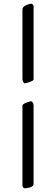

<svg xmlns="http://www.w3.org/2000/svg" viewBox="-20 -725 300 1035"><path d="M113 290Q109 290 105 285.5Q101 281 101 276V-156Q101 -160 107 -164Q113 -168 121.5 -171.5Q130 -175 137.5 -177Q145 -179 147 -179Q152 -179 156.5 -172Q161 -165 161 -157V266Q161 274 155 278.5Q149 283 140.5 285.5Q132 288 124 289Q116 290 113 290ZM113 -276Q109 -276 105 -284Q101 -292 101 -299V-674Q101 -682 107 -688Q113 -694 121.5 -697.5Q130 -701 137.5 -703Q145 -705 147 -705Q152 -705 156.5 -701Q161 -697 161 -692V-297Q161 -293 155 -289.5Q149 -286 140.5 -283Q132 -280 124 -278Q116 -276 113 -276Z"/></svg>

Font: EB Garamond
Style: Italic
Weight: 400
Italic angle: -17.2°
Designer: Georg Duffner and Octavio Pardo
Foundry: Georg Duffner
Version: Version 1.001